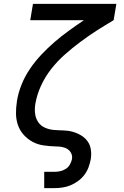

<svg xmlns="http://www.w3.org/2000/svg" viewBox="-20 -755 640 990"><path d="M208 215V131H259Q274 131 289 128Q304 125 318 116.5Q332 108 340 94Q348 80 351 66Q354 49 347 35Q340 21 327 13Q314 5 298 2.5Q282 0 266 0Q234 -1 203.5 -5.5Q173 -10 147.5 -24Q122 -38 102.5 -59.5Q83 -81 73 -109Q63 -137 62.5 -168Q62 -199 67 -230V-232Q74 -276 91 -318.5Q108 -361 134.5 -400Q161 -439 193.5 -473.5Q226 -508 262 -539Q298 -570 336 -597.5Q374 -625 413 -651H136L150 -735H580L566 -651Q522 -625 479 -597.5Q436 -570 394.5 -539Q353 -508 314 -473.5Q275 -439 243.5 -398.5Q212 -358 191 -312Q170 -266 162 -218Q158 -193 161 -169Q164 -145 176.5 -126Q189 -107 211 -97Q233 -87 257.5 -85Q282 -83 307 -82.5Q332 -82 355 -75.5Q378 -69 398 -57Q418 -45 431.5 -26.5Q445 -8 448.5 16.5Q452 41 448 66Q444 87 436.5 107.5Q429 128 415 146.5Q401 165 382.5 178.5Q364 192 343.5 200.5Q323 209 301.5 212Q280 215 259 215Z"/></svg>

Font: Iosevka Md Ex Obl
Style: Regular
Weight: 500
Width: 7
Italic angle: -9°
Monospace: yes
Designer: Belleve Invis
Foundry: Belleve Invis
Version: Version 32.5.0; ttfautohint (v1.8.4)